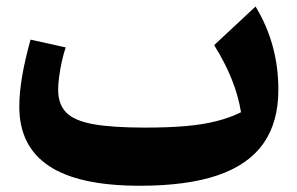

<svg xmlns="http://www.w3.org/2000/svg" viewBox="-20 -567 923 596"><path d="M728.2 -218.6Q694.3 -201.8 652.9 -191.2Q611.5 -180.5 557.4 -175.7Q503.3 -170.9 430.3 -170.9Q328.1 -170.9 269.1 -181.6Q210.1 -192.4 185.3 -218Q160.5 -243.7 160.5 -288.2Q160.5 -305.5 163.6 -328.9Q166.7 -352.4 172 -376.5Q177.4 -400.7 183.9 -419.8L74.9 -444Q57.8 -383.1 48.8 -330.9Q39.9 -278.6 39.9 -236Q39.9 -113 132.2 -51.7Q224.6 9.6 413.9 9.6Q561 9.6 656.2 -23Q751.3 -55.7 797.7 -121.7Q844.1 -187.8 844.1 -288.4Q844.1 -430.2 773.3 -546.7L644.7 -426.9Q678.7 -372.6 699.3 -321Q719.9 -269.4 728.2 -218.6Z"/></svg>

Font: Pinar FD VF
Style: Regular
Weight: 300
Designer: Amin Abedi
Version: Version 2.000